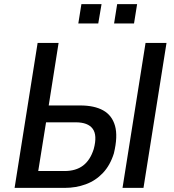

<svg xmlns="http://www.w3.org/2000/svg" viewBox="-20 -914 848 934"><path d="M51 0 163 -705H265L217 -401H370Q439 -401 482 -377Q525 -353 539.5 -302Q554 -251 534 -168Q516 -110 480.5 -72.5Q445 -35 397 -17.5Q349 0 295 0ZM166 -82H294Q349 -82 384 -108.5Q419 -135 436 -189Q454 -256 431 -287.5Q408 -319 348 -319H204ZM576 0 688 -705H790L678 0ZM535 -800 550 -894H647L632 -800ZM361 -800 376 -894H474L458 -800Z"/></svg>

Font: Nunito Sans 7pt Condensed SemiBold
Style: Italic
Weight: 600
Width: 3
Italic angle: -9°
Designer: Vernon Adams
Foundry: Vernon Adams
Version: Version 3.101;gftools[0.9.27]